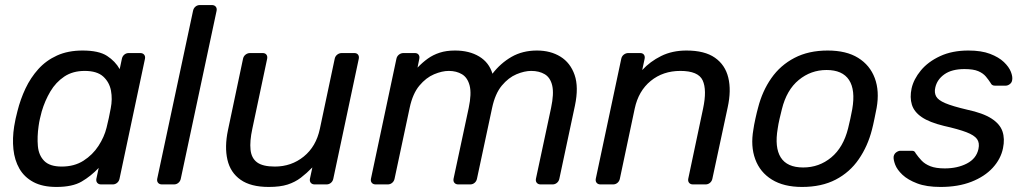

<svg xmlns="http://www.w3.org/2000/svg" viewBox="-20 -730 4050 760"><path d="M203.4 10Q148.3 10 112.2 -9.4Q76.1 -28.8 56.8 -62.4Q37.6 -96 33.1 -139.2Q28.6 -182.4 36.1 -229.9Q38.7 -246.4 41.8 -260.2Q44.9 -273.9 49.1 -290.2Q60.8 -337.1 80.9 -379.7Q101.1 -422.4 131.7 -456.5Q162.4 -490.6 205.8 -510.3Q249.3 -530 306.8 -530Q371.1 -530 403.8 -508.7Q436.4 -487.4 453.8 -456.4L462.4 -497.1Q464.4 -507.3 471.9 -513.6Q479.4 -520 489.6 -520H535.1Q545.2 -520 550.5 -513.6Q555.8 -507.3 553.8 -497.1L453.2 -22.9Q451.2 -12.7 443.7 -6.4Q436.2 0 426.1 0H380.4Q370.2 0 364.9 -6.4Q359.6 -12.7 361.6 -22.9L370.7 -65.4Q339.9 -32.8 303.3 -11.4Q266.8 10 203.4 10ZM224.2 -70.7Q274.1 -70.7 310.5 -93.9Q346.9 -117.2 369.8 -152.5Q392.8 -187.9 401.8 -224.6Q406.2 -241.1 410.8 -263.3Q415.4 -285.5 418.4 -301.8Q425.5 -337.3 419.3 -371.1Q413 -404.8 388.5 -427.1Q363.9 -449.3 315.2 -449.3Q268 -449.3 234.5 -426.9Q200.9 -404.4 179.3 -367.9Q157.7 -331.3 145.2 -288.9Q141.2 -273.9 138 -260Q134.8 -246.1 132.8 -231.1Q126.7 -188.7 129.9 -152.1Q133 -115.6 155 -93.1Q177 -70.7 224.2 -70.7Z M621.2 0Q611 0 605.7 -6.4Q600.4 -12.7 602.4 -22.9L744.1 -687.1Q746.1 -697.3 753.5 -703.6Q761 -710 771.2 -710H818.6Q828.7 -710 834 -703.6Q839.3 -697.3 837.3 -687.1L695.7 -22.9Q693.7 -12.7 686.2 -6.4Q678.7 0 668.6 0Z M1043.8 10Q972.6 10 932.3 -18.5Q891.9 -46.9 880.2 -97.8Q868.5 -148.6 882.3 -214.6L941.9 -497.1Q943.9 -507.3 951.8 -513.6Q959.8 -520 970 -520H1019.6Q1029.8 -520 1034.6 -513.6Q1039.4 -507.3 1037.4 -497.1L978.7 -219.9Q968.2 -171.1 971.7 -137.5Q975.1 -104 997.7 -87.3Q1020.2 -70.7 1067.9 -70.7Q1133.4 -70.7 1182.3 -110.3Q1231.2 -149.9 1246.1 -219.9L1304.8 -497.1Q1306.8 -507.3 1314.7 -513.6Q1322.7 -520 1332.9 -520H1382.3Q1392.5 -520 1397.3 -513.6Q1402.1 -507.3 1400.1 -497.1L1299.4 -22.9Q1297.4 -12.7 1290 -6.4Q1282.5 0 1272.3 0H1225.7Q1215.5 0 1210.2 -6.4Q1204.9 -12.7 1206.9 -22.9L1216.4 -67.3Q1193.8 -44.1 1170.9 -26.6Q1148 -9.1 1118.4 0.5Q1088.8 10 1043.8 10Z M1467.2 0Q1457 0 1451.7 -6.4Q1446.4 -12.7 1448.4 -22.9L1549.1 -497.1Q1551.1 -507.3 1559 -513.6Q1567 -520 1577.2 -520H1621.9Q1632.1 -520 1636.9 -513.6Q1641.7 -507.3 1639.7 -497.1L1632.7 -462.4Q1652.6 -483.1 1673.4 -498Q1694.2 -512.9 1720.3 -521.4Q1746.5 -530 1781 -530Q1837.7 -530 1876.9 -506.3Q1916.1 -482.6 1929.3 -438.2Q1961.1 -479.7 2004.8 -504.9Q2048.5 -530 2105.6 -530Q2159.1 -530 2198.4 -505.8Q2237.7 -481.6 2254.5 -433.4Q2271.2 -385.2 2255.8 -311.9L2194.2 -22.9Q2192.2 -12.7 2184.7 -6.4Q2177.2 0 2167.1 0H2120.3Q2110.1 0 2104.8 -6.4Q2099.5 -12.7 2101.5 -22.9L2161.3 -302.8Q2173.3 -359.4 2165.9 -391.2Q2158.5 -422.9 2136.4 -436.1Q2114.3 -449.3 2082.6 -449.3Q2055.9 -449.3 2024.4 -436.1Q1992.9 -422.9 1966.4 -391.2Q1939.9 -359.4 1927.9 -302.8L1868.1 -22.9Q1866.1 -12.7 1858.7 -6.4Q1851.2 0 1841 0H1794.2Q1784 0 1778.7 -6.4Q1773.4 -12.7 1775.4 -22.9L1835.3 -302.8Q1847.2 -359.4 1839 -391.2Q1830.8 -422.9 1808.7 -436.1Q1786.6 -449.3 1756.5 -449.3Q1729.9 -449.3 1698.2 -436Q1666.6 -422.7 1640.1 -391.1Q1613.6 -359.4 1601.7 -303.6L1541.9 -22.9Q1539.9 -12.7 1532.4 -6.4Q1524.9 0 1514.7 0Z M2357.2 0Q2347 0 2341.7 -6.4Q2336.4 -12.7 2338.4 -22.9L2439.1 -497.1Q2441.1 -507.3 2449 -513.6Q2457 -520 2467.2 -520H2513.8Q2524 -520 2528.8 -513.6Q2533.6 -507.3 2531.6 -497.1L2522.1 -452.7Q2553.3 -486.6 2597.1 -508.3Q2640.9 -530 2697.2 -530Q2769.4 -530 2810 -501.5Q2850.6 -473.1 2862.8 -422.7Q2875.1 -372.2 2860.5 -305.4L2799.9 -22.9Q2797.9 -12.7 2790.4 -6.4Q2782.9 0 2772.7 0H2723.1Q2712.9 0 2707.7 -6.4Q2702.4 -12.7 2704.4 -22.9L2763 -300.1Q2778.8 -374.2 2761.4 -411.8Q2744.1 -449.3 2673 -449.3Q2604.3 -449.3 2555.8 -409.7Q2507.3 -370.1 2492.4 -300.1L2433.7 -22.9Q2431.7 -12.7 2424.3 -6.4Q2416.8 0 2406.6 0Z M3154.8 10Q3082.4 10 3035.4 -19.1Q2988.4 -48.1 2969.5 -99.8Q2950.5 -151.4 2962.1 -217.1Q2964.3 -233.6 2970.1 -260.1Q2975.9 -286.6 2980.5 -302.9Q2997.4 -369.6 3033.3 -420.7Q3069.1 -471.9 3124.9 -500.9Q3180.7 -530 3256.3 -530Q3330.2 -530 3376.9 -500.9Q3423.6 -471.9 3442.7 -420.7Q3461.8 -369.6 3450 -302.9Q3446.8 -286.6 3441.4 -260.1Q3436 -233.6 3431.6 -217.1Q3414.9 -151.4 3379.3 -99.8Q3343.8 -48.1 3288.1 -19.1Q3232.3 10 3154.8 10ZM3159.3 -67.1Q3222.4 -67.1 3270.3 -106.8Q3318.2 -146.4 3337.1 -222.1Q3341.1 -237.1 3345.9 -260Q3350.7 -282.9 3353.5 -297.9Q3366.6 -374 3340.8 -413.4Q3314.9 -452.9 3251.8 -452.9Q3189.7 -452.9 3141.7 -413.4Q3093.7 -374 3075 -297.9Q3071 -282.9 3065.8 -260Q3060.6 -237.1 3058.6 -222.1Q3045.5 -146.4 3070.5 -106.8Q3095.6 -67.1 3159.3 -67.1Z M3703.1 10Q3647.3 10 3610.4 -4.1Q3573.4 -18.2 3552.2 -38.2Q3531 -58.3 3523.4 -78.3Q3515.9 -98.4 3517.3 -110.2Q3519.3 -121.2 3527.8 -127.2Q3536.4 -133.2 3544 -133.2H3588.8Q3593.9 -133.2 3597.7 -131.6Q3601.6 -129.9 3605 -122.6Q3614.7 -108.6 3627.8 -94.6Q3640.9 -80.6 3662.7 -72Q3684.4 -63.4 3719.7 -63.4Q3770 -63.4 3807.3 -82.8Q3844.7 -102.2 3853 -140.1Q3858.3 -164.6 3847.3 -179.7Q3836.4 -194.8 3805.1 -206.8Q3773.7 -218.8 3715.9 -231.8Q3658.9 -245.7 3628.7 -266.3Q3598.4 -286.9 3589.5 -315.7Q3580.7 -344.4 3588.4 -380.1Q3596.6 -416.6 3625.1 -451.2Q3653.6 -485.7 3701.3 -507.8Q3749.1 -530 3813.2 -530Q3864.7 -530 3899.1 -516.8Q3933.6 -503.6 3953.6 -484.5Q3973.7 -465.3 3981.3 -446Q3988.9 -426.7 3986.6 -413.8Q3985.6 -403.6 3977.5 -397.3Q3969.4 -390.9 3960.4 -390.9H3918.6Q3911.7 -390.9 3907.5 -393.7Q3903.3 -396.6 3901.3 -401.4Q3892.9 -414.4 3882.2 -427.2Q3871.5 -440 3852.3 -448.3Q3833 -456.6 3797.7 -456.6Q3747.6 -456.6 3718.3 -435.9Q3688.9 -415.1 3682.1 -382.9Q3677.6 -363.6 3685.4 -348.7Q3693.1 -333.9 3721.5 -321.7Q3749.9 -309.6 3808.1 -295.9Q3870.7 -282.6 3904.5 -260.9Q3938.2 -239.2 3948.1 -209.9Q3958 -180.6 3950.2 -143.3Q3941.6 -100.9 3909.6 -65.9Q3877.5 -31 3825.1 -10.5Q3772.7 10 3703.1 10Z"/></svg>

Font: Rubik Light
Style: Italic
Weight: 300
Italic angle: -12°
Designer: Hubert and Fischer
Foundry: Hubert and Fischer
Version: Version 2.300;gftools[0.9.30]